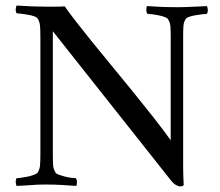

<svg xmlns="http://www.w3.org/2000/svg" viewBox="-20 -669 797 694"><path d="M140 -645Q162 -645 182.5 -645Q203 -645 214 -646Q227 -627 252.5 -594Q278 -561 311.5 -519.5Q345 -478 383.5 -431.5Q422 -385 460.5 -337.5Q499 -290 534.5 -245Q570 -200 597 -162V-219V-532Q597 -558 596 -573Q595 -588 587 -600Q585 -604 575.5 -607.5Q566 -611 554 -613.5Q542 -616 530.5 -617.5Q519 -619 513 -619Q509 -624 509 -633Q509 -642 511 -647Q540 -645 565.5 -644Q591 -643 623 -643Q640 -643 652 -643.5Q664 -644 675.5 -644.5Q687 -645 699 -645.5Q711 -646 728 -647Q730 -643 731 -635Q732 -627 728 -619Q724 -619 712 -617.5Q700 -616 687.5 -614Q675 -612 664.5 -608.5Q654 -605 651 -600Q644 -589 643 -575Q642 -561 642 -533V-136Q642 -115 642 -98Q642 -81 642 -66Q642 -51 642.5 -35.5Q643 -20 644 -1Q643 3 638 4Q633 5 631 5Q627 5 617.5 0.5Q608 -4 597 -18L171 -556V-112Q171 -86 172 -71.5Q173 -57 181 -45Q183 -41 192.5 -37.5Q202 -34 213.5 -31Q225 -28 236.5 -26.5Q248 -25 254 -25Q258 -20 258 -11Q258 -2 256 3Q227 1 202 -0.5Q177 -2 145 -2Q128 -2 116 -1.5Q104 -1 92.5 0Q81 1 69 1.5Q57 2 40 3Q38 -1 37 -9Q36 -17 40 -25Q45 -25 56 -26.5Q67 -28 79.5 -30.5Q92 -33 102.5 -37Q113 -41 116 -45Q123 -56 124.5 -69.5Q126 -83 126 -111V-535Q126 -563 124.5 -577Q123 -591 116 -602Q113 -607 102.5 -610.5Q92 -614 79.5 -616Q67 -618 56 -619.5Q45 -621 40 -621Q36 -629 37 -637Q38 -645 40 -649Q74 -647 95 -646Q116 -645 140 -645Z"/></svg>

Font: Vermiglione
Style: Regular
Weight: 400
Version: Version 1.000